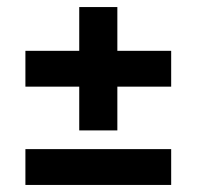

<svg xmlns="http://www.w3.org/2000/svg" viewBox="-20 -574 557 544"><path d="M465 -50H52V-151.5H465ZM312.5 -554V-204.5H204.5V-554ZM465 -328.5H52V-430H465Z"/></svg>

Font: Anek Kannada SemiBold
Style: Regular
Weight: 600
Version: Version 1.003